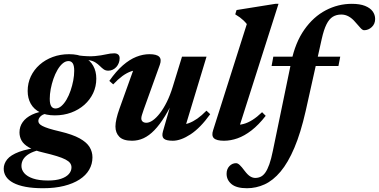

<svg xmlns="http://www.w3.org/2000/svg" viewBox="-98 -733 2009 1018"><path d="M476.1 -358.3Q461.7 -358.3 451.7 -365.5Q441.6 -372.8 431.5 -383Q421.4 -393.2 407.6 -402Q393.9 -410.8 372.7 -414.2Q351.6 -417.5 319.1 -411L317 -439.1Q370.7 -432.4 405.3 -435.7Q439.8 -439 463.5 -444.6Q487.2 -450.3 507.7 -450.3Q520.7 -450.3 528.5 -443.9Q536.3 -437.6 536.3 -424.3Q536.3 -410.9 531.7 -399Q527.1 -387 519 -377.9Q510.8 -368.9 499.9 -363.6Q489.1 -358.3 476.1 -358.3ZM196.1 -157.8Q212.3 -157.8 227.2 -170.5Q242.1 -183.3 254.6 -204.7Q267.1 -226.2 276.2 -252.5Q285.2 -278.8 290.4 -306.2Q295.5 -333.5 295.5 -357.8Q295.5 -385.3 287.6 -397.3Q279.7 -409.2 265.2 -409.2Q249 -409.2 234.1 -396.5Q219.2 -383.8 206.7 -362.3Q194.2 -340.9 185.1 -314.5Q176.1 -288.2 170.9 -260.8Q165.8 -233.5 165.8 -209.2Q165.8 -181.7 173.7 -169.7Q181.6 -157.8 196.1 -157.8ZM268.6 -445.7Q316.1 -445.7 348 -429.4Q379.9 -413.2 396.2 -384.2Q412.6 -355.2 412.6 -316.3Q412.6 -274.7 395.9 -239.2Q379.1 -203.8 349.2 -177.2Q319.2 -150.7 279.3 -136Q239.5 -121.3 192.7 -121.3Q145.6 -121.3 113.5 -137.6Q81.4 -153.9 65 -183.1Q48.7 -212.3 48.7 -250.7Q48.7 -292.3 65.4 -327.8Q82.1 -363.2 112.1 -389.8Q142.1 -416.3 182 -431Q221.8 -445.7 268.6 -445.7ZM130.6 265Q76.6 265 37.2 257.5Q-2.1 250 -27.8 236.2Q-53.5 222.4 -65.9 203.4Q-78.3 184.5 -78.3 161.6Q-78.3 135.1 -60 112.1Q-41.8 89.1 3.5 72Q48.8 54.9 130.7 46.4H179.4L176.8 53.5Q138.2 55.7 108.2 62.9Q78.3 70 57.7 81.9Q37.1 93.7 26.4 110Q15.7 126.3 15.7 147Q15.7 167.4 30.7 185.1Q45.8 202.7 77 213.4Q108.3 224.1 156.7 224.1Q198.3 224.1 226 214.7Q253.6 205.3 267.3 189.4Q281 173.6 281 154.4Q281 142 273.7 131.8Q266.5 121.7 249.3 112.7Q232.2 103.8 203.4 94.8Q174.6 85.9 131.3 75.7Q82.4 64.4 54.8 48.3Q27.3 32.1 16.3 12.2Q5.3 -7.8 5.3 -30.9Q5.3 -61.5 22.3 -85.5Q39.2 -109.5 71.9 -125.2Q104.6 -141 151.8 -145.5L168.3 -133.4Q135.5 -131.6 120.4 -119.1Q105.3 -106.5 105.3 -91.5Q105.3 -84.8 109.7 -78.4Q114.1 -71.9 126.3 -65.4Q138.6 -58.8 161.5 -51.5Q184.4 -44.2 221.2 -35.7Q287 -20 324.3 0.7Q361.6 21.5 376.9 46.6Q392.2 71.8 392.2 101.3Q392.2 136.9 374.7 167Q357.3 197 323.6 218.8Q289.9 240.6 241.3 252.8Q192.8 265 130.6 265Z M765.9 -36.3 824 -237.6 835.6 -228.5Q805 -163.7 776.8 -117.5Q748.5 -71.4 720.5 -42.6Q692.6 -13.8 663.5 -0.3Q634.4 13.2 602 13.2Q555.2 13.2 534.7 -7.8Q514.1 -28.8 514.1 -62.4Q514.1 -80.3 519.6 -104.1Q525 -127.9 535.5 -157L621.4 -396.3L646.4 -361.9Q621.3 -362.9 597.9 -355Q574.5 -347 551.2 -330Q527.9 -312.9 502.3 -285.7L481.6 -304Q517.6 -355.5 553.3 -386.5Q589.1 -417.6 624.5 -431.6Q659.9 -445.7 694.2 -445.7Q732.7 -445.7 746.2 -432Q759.7 -418.3 749.5 -389.7L664.1 -152.4Q657.7 -133.8 654.5 -123.3Q651.2 -112.8 651.2 -105.1Q651.2 -94.9 658.2 -88.5Q665.2 -82.1 678.3 -82.1Q693.8 -82.1 712.3 -95Q730.8 -108 749.8 -132.5Q768.9 -157.1 786.5 -192.5Q804.1 -227.9 817.9 -272.9L867 -432.5H997L877.4 -37.7L861.1 -71.7Q881.8 -72.3 903.4 -80.1Q924.9 -87.9 948.2 -104.1Q971.4 -120.4 996.7 -146.2L1016.5 -127.6Q964.8 -55.3 912.8 -21Q860.7 13.2 818.1 13.2Q782.8 13.2 770.6 2Q758.3 -9.3 765.9 -36.3Z M1210.7 -605.5Q1202.3 -615.9 1193.3 -624.5Q1184.3 -633 1173.8 -640.9Q1163.2 -648.7 1149.3 -656.9L1156.3 -679.8L1362 -712.7H1378.7L1163.6 -37.9L1143 -71.3Q1168.6 -69.3 1192.4 -75.5Q1216.3 -81.7 1240.7 -97.2Q1265.1 -112.6 1291.6 -138.1L1310.8 -118.9Q1272.9 -70.4 1235.3 -41.4Q1197.7 -12.4 1161.2 0.4Q1124.8 13.2 1089.7 13.2Q1050.3 13.2 1036.3 -0.1Q1022.3 -13.4 1032 -42.8Z M1342 -383.1 1351.1 -432.5H1706L1696.4 -383.1ZM1522.8 -144.8Q1496.3 -28 1462.7 50.8Q1429.2 129.7 1389.5 176.9Q1349.8 224.1 1304.9 244.6Q1260.1 265 1211.5 265Q1156 265 1129.7 243.2Q1103.4 221.3 1103.4 188.4Q1103.4 163.6 1118.2 147.9Q1133.1 132.2 1153.6 132.2Q1162.6 132.2 1172.9 141.8Q1183.2 151.3 1199.1 172.8Q1215.3 194.2 1228.7 202.3Q1242.1 210.4 1255.2 210.4Q1270.7 210.4 1284 204.2Q1297.4 198 1308.7 182.1Q1320 166.2 1330 138.2Q1340 110.1 1348.7 66.8L1446.5 -405.8Q1467.5 -507.5 1515.6 -575.8Q1563.6 -644.1 1629.1 -678.4Q1694.5 -712.7 1767.3 -712.7Q1809.7 -712.7 1837.1 -701.9Q1864.5 -691 1877.8 -672.9Q1891 -654.7 1891 -632.5Q1891 -606.1 1873.2 -589.5Q1855.3 -572.8 1832.5 -572.8Q1823.8 -572.8 1812.7 -585.5Q1801.6 -598.1 1785.3 -616.4Q1769.4 -635.3 1751 -645.6Q1732.5 -655.9 1711.8 -655.9Q1685.7 -655.9 1666.5 -644.1Q1647.2 -632.2 1633.1 -604.1Q1619 -576 1608 -527Z"/></svg>

Font: Newsreader Text
Style: Italic
Weight: 400
Italic angle: -17°
Designer: Hugues Gentile
Foundry: Production Type
Version: Version 1.001